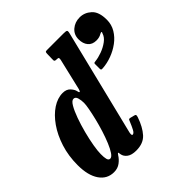

<svg xmlns="http://www.w3.org/2000/svg" viewBox="-203 -951 1140 1140"><g transform="rotate(-45 367.0 -381.0)"><path d="M453 -115.5Q432 -54.5 399.8 -18.5Q367.5 17.5 307.5 17.5Q269 17.5 249 2.5Q229 -12.5 225.5 -34Q224.5 -38.5 224.2 -42Q224 -45.5 223 -48.5Q220.5 -53.5 211.5 -39.5Q199 -18.5 176.8 -1.8Q154.5 15 123.5 15Q66 15 32.8 -33.2Q-0.5 -81.5 -0.5 -167.5Q-0.5 -245.5 20.8 -312Q42 -378.5 77 -428.5Q112 -478.5 154.2 -506.2Q196.5 -534 239.5 -534Q271.5 -534 288.5 -514.8Q305.5 -495.5 308 -480.5Q310.5 -466 315.2 -466.5Q320 -467 324 -483L370.5 -680Q372.5 -690.5 371 -695.2Q369.5 -700 357.5 -700H354Q344 -700 340.5 -703.5Q337 -707 338 -720L339 -760.5Q339 -771.5 341.2 -775.8Q343.5 -780 353 -780H493Q514 -780 518.8 -776Q523.5 -772 519 -754.5L357 -97.5Q353 -83.5 353 -75Q353 -64.5 358.5 -64.5Q369.5 -64.5 379.8 -83.5Q390 -102.5 403.5 -135.5Q406.5 -144 409.5 -145.2Q412.5 -146.5 420 -145L446 -138.5Q455 -136.5 455.8 -131.2Q456.5 -126 453 -115.5ZM288 -402.5Q288 -425 282.2 -444.5Q276.5 -464 260.5 -464Q245.5 -464 229.5 -436.8Q213.5 -409.5 198 -366.5Q182.5 -323.5 170 -275.5Q157.5 -227.5 150.2 -185Q143 -142.5 143 -117.5Q142.5 -90 146.8 -74Q151 -58 164 -58Q176.5 -58 190.5 -78.5Q204.5 -99 218.5 -132.8Q232.5 -166.5 245 -206.2Q257.5 -246 267 -285Q276.5 -324 282.2 -355.2Q288 -386.5 288 -402.5ZM531.5 -692Q531.5 -731.5 560 -755.8Q588.5 -780 628.5 -780Q669 -780 701 -751Q733 -722 733 -656Q733 -615 713 -581.8Q693 -548.5 660.2 -524.2Q627.5 -500 588.8 -485.8Q550 -471.5 512.5 -469Q503 -468.5 500 -470.2Q497 -472 497 -481.5V-519Q497 -526.5 500.5 -527.5Q504 -528.5 510.5 -529.5Q536.5 -532 568 -543.5Q599.5 -555 624.8 -573.8Q650 -592.5 657 -616.5Q663 -626 658 -626.8Q653 -627.5 645.5 -623Q637.5 -618 626.8 -615Q616 -612 602.5 -612Q568 -612 549.8 -634Q531.5 -656 531.5 -692Z"/></g></svg>

Font: Besley* Condensed
Style: Bold Italic
Weight: 700
Width: 3
Italic angle: -13°
Designer: Owen Earl
Foundry: indestructible type*
Version: Version 3.000; ttfautohint (v1.8.3)